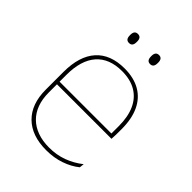

<svg xmlns="http://www.w3.org/2000/svg" viewBox="-191 -748 858 858"><g transform="rotate(45 237.5 -319.0)"><path d="M251.5 9.5Q160 9.5 109.5 -40.2Q59 -90 59 -180.5V-292.5Q59 -392.5 105.8 -444.8Q152.5 -497 241.5 -497Q300 -497 340.8 -473.5Q381.5 -450 402.5 -405.2Q423.5 -360.5 423.5 -296.5V-279.5Q423.5 -268.5 423.2 -257.5Q423 -246.5 422 -233H405Q405 -250.5 405 -266.5Q405 -282.5 405 -296Q405 -355.5 386.2 -396.5Q367.5 -437.5 331 -459Q294.5 -480.5 241.5 -480.5Q161.5 -480.5 119.5 -432.5Q77.5 -384.5 77.5 -292.5V-243.5V-239.5V-181Q77.5 -140 89.2 -108Q101 -76 123.5 -53.8Q146 -31.5 178.5 -19.8Q211 -8 252 -8Q299.5 -8 339.5 -22.8Q379.5 -37.5 414.5 -65L412 -43Q382.5 -19 341.5 -4.8Q300.5 9.5 251.5 9.5ZM415.5 -233H67.5V-249.5H415.5ZM174.5 -591Q163.5 -591 158.2 -597.8Q153 -604.5 153 -618.5V-621.5Q153 -634.5 158.2 -641.2Q163.5 -648 174.5 -648Q185.5 -648 190.8 -641.2Q196 -634.5 196 -621.5V-618.5Q196 -604.5 190.8 -597.8Q185.5 -591 174.5 -591ZM308 -591Q297 -591 291.8 -597.8Q286.5 -604.5 286.5 -618.5V-621.5Q286.5 -634.5 291.8 -641.2Q297 -648 308 -648Q318.5 -648 323.8 -641.2Q329 -634.5 329 -621.5V-618.5Q329 -604.5 323.8 -597.8Q318.5 -591 308 -591Z"/></g></svg>

Font: Anek Devanagari Medium Thin
Style: Regular
Weight: 250
Version: Version 1.003